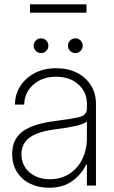

<svg xmlns="http://www.w3.org/2000/svg" viewBox="-20 -861 530 891"><path d="M207.5 10.3Q160.6 10.3 121.8 -7.8Q83 -25.9 59.8 -61.3Q36.6 -96.7 36.6 -147.9Q36.6 -214.4 84.7 -250.7Q132.8 -287.1 242.2 -300.3Q304.7 -308.1 344 -316.7Q383.3 -325.2 383.3 -356.4V-379.4Q383.3 -433.6 343.8 -469.2Q304.2 -504.9 240.2 -504.9Q175.8 -504.9 134.5 -468Q93.3 -431.2 92.3 -375.5H49.3Q49.8 -423.8 74.5 -461.9Q99.1 -500 141.8 -522.2Q184.6 -544.4 240.2 -544.4Q295.4 -544.4 337.2 -523.2Q378.9 -502 402.1 -464.8Q425.3 -427.7 425.3 -379.4V0H383.3V-98.1H380.4Q358.9 -52.2 315.4 -21Q272 10.3 207.5 10.3ZM211.4 -29.3Q262.7 -29.3 301.5 -54.2Q340.3 -79.1 361.8 -122.3Q383.3 -165.5 383.3 -220.7V-296.9Q366.7 -284.2 329.8 -276.1Q293 -268.1 246.6 -262.2Q158.7 -252 119.1 -223.9Q79.6 -195.8 79.6 -146Q79.6 -93.3 116.9 -61.3Q154.3 -29.3 211.4 -29.3ZM170.4 -614.7Q156.2 -614.7 146.2 -624.8Q136.2 -634.8 136.2 -648.9Q136.2 -663.1 146.2 -673.1Q156.2 -683.1 170.4 -683.1Q184.6 -683.1 194.6 -673.1Q204.6 -663.1 204.6 -648.9Q204.6 -634.8 194.6 -624.8Q184.6 -614.7 170.4 -614.7ZM329.6 -614.7Q315.4 -614.7 305.4 -624.8Q295.4 -634.8 295.4 -648.9Q295.4 -663.1 305.4 -673.1Q315.4 -683.1 329.6 -683.1Q343.8 -683.1 353.8 -673.1Q363.8 -663.1 363.8 -648.9Q363.8 -634.8 353.8 -624.8Q343.8 -614.7 329.6 -614.7ZM381.3 -840.8V-802.2H119.1V-840.8Z"/></svg>

Font: Inter Display Extra Light
Style: Regular
Weight: 200
Designer: Rasmus Andersson
Foundry: rsms
Version: Version 4.000;git-4fc901f